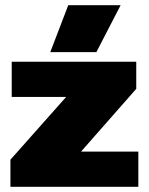

<svg xmlns="http://www.w3.org/2000/svg" viewBox="-20 -717 571 737"><path d="M242 -697H443L350 -517H173ZM20 -104 234 -345H25V-480H503V-376L291 -135H511V0H20Z"/></svg>

Font: Prompt ExtraBold
Style: Regular
Weight: 800
Designer: Katatrad Team
Foundry: CadsonDemak
Version: Version 1.001